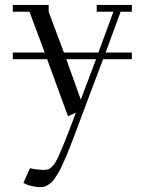

<svg xmlns="http://www.w3.org/2000/svg" viewBox="-20 -459 599 782"><path d="M32.2 -217.8V-245.1H162.1L100.1 -411.1H32.2V-439H178.2V-411.1L240.2 -245.1H380.9L441.9 -411.1H374V-439H517.1V-411.1H471.2L410.2 -245.1H517.1V-217.8H399.9L315.9 4.9Q301.3 44.4 292 69.3Q282.7 94.2 271.2 123.8Q259.8 153.3 252.4 170.9Q245.1 188.5 235.8 209Q226.6 229.5 220 240.7Q213.4 252 205.3 264.2Q197.3 276.4 190.7 282.5Q184.1 288.6 176 293.9Q168 299.3 160.2 301.3Q152.3 303.2 143.1 303.2Q126 303.2 97.2 295.9L75.2 286.1L102.1 226.1Q129.9 232.9 160.2 232.9Q171.9 232.9 179.2 229.5Q186.5 226.1 196.5 214.8Q206.5 203.6 218.5 177.2Q230.5 150.9 247.1 109.4Q263.7 67.9 289.1 0L256.8 14.2L171.9 -217.8ZM250 -217.8 309.1 -53.2 371.1 -217.8Z"/></svg>

Font: Dehuti Alt
Style: Book
Weight: 400
Version: Version 1.2